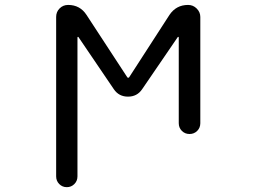

<svg xmlns="http://www.w3.org/2000/svg" viewBox="-20 -567 1040 783"><path d="M499 -252Q500 -250 502.9 -250Q505.9 -250 506.8 -252L670.9 -505.9Q698.2 -546.9 747.1 -546.9Q767.6 -546.9 782.2 -532.2Q796.9 -517.6 796.9 -498V-64.5Q796.9 -45.9 784.2 -33.2Q771.5 -20.5 752.9 -20.5Q734.4 -20.5 721.7 -33.2Q709 -45.9 709 -64.5V-414.1Q709 -416 707.5 -416.5Q706.1 -417 705.1 -416L559.6 -203.1Q539.1 -172.9 502 -172.9Q464.8 -172.9 444.3 -203.1L299.8 -416Q298.8 -417 297.4 -416.5Q295.9 -416 295.9 -414.1V152.3Q295.9 170.9 283.2 183.6Q270.5 196.3 252.4 196.3Q234.4 196.3 221.7 183.6Q209 170.9 209 152.3V-498Q209 -518.6 223.1 -532.7Q237.3 -546.9 257.8 -546.9Q306.6 -546.9 333 -505.9Z"/></svg>

Font: Rounded Mgen+ 1m regular
Style: Regular
Weight: 400
Designer: [Source Han Sans]
Ryoko NISHIZUKA  (kana & ideographs); Paul D. Hunt (Latin, Greek & Cyrillic); Wenlong ZHANG  (bopomofo
Version: Version 1.059.20150602